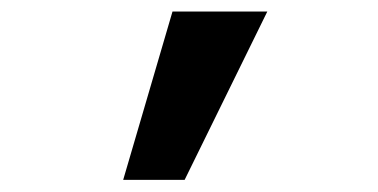

<svg xmlns="http://www.w3.org/2000/svg" viewBox="-20 -896 640 325"><path d="M272 -876.5H432.5L292.5 -591.5H188.5Z"/></svg>

Font: JuliaMono ExtraBold
Style: Regular
Weight: 800
Monospace: yes
Designer: cormullion
Foundry: corm
Version: Version 0.055; ttfautohint (v1.8.4)